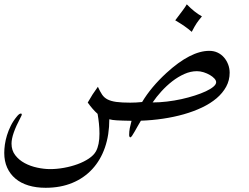

<svg xmlns="http://www.w3.org/2000/svg" viewBox="-20 -619 1173 903"><path d="M858.4 -598.6Q877 -579.6 894.8 -565.4Q912.6 -551.3 929.7 -542Q921.4 -532.2 915.8 -524.9Q910.2 -517.6 905 -510Q899.9 -502.4 894.5 -492.9Q889.2 -483.4 881.8 -469.2Q865.7 -483.4 847.4 -496.1Q829.1 -508.8 804.2 -523.4Q826.2 -552.7 839.1 -569.8Q852.1 -586.9 858.4 -598.6ZM648.4 -139.2Q669.4 -174.3 697.8 -208.3Q726.1 -242.2 762.7 -275.9Q876.5 -379.9 964.4 -379.9Q985.8 -379.9 1003.4 -371.6Q1021 -363.3 1033.4 -348.9Q1045.9 -334.5 1053 -315.9Q1060.1 -297.4 1060.1 -276.9Q1060.1 -241.2 1043.7 -211.2Q1027.3 -181.2 998.5 -156.7Q969.7 -132.3 930.2 -113.5Q890.6 -94.7 844.2 -81.5Q797.9 -68.4 746.6 -60.8Q695.3 -53.2 642.6 -51.3Q634.8 -38.6 627.2 -24.9Q619.6 -11.2 613 0.2Q606.4 11.7 601.3 19.3Q596.2 26.9 592.8 26.9Q590.8 26.9 589.1 23.9Q587.4 21 587.4 15.6Q587.4 -0.5 590.3 -15.9Q593.3 -31.2 598.6 -50.8Q574.2 -51.3 557.6 -51.8Q541 -52.2 529.3 -53Q517.6 -53.7 509.5 -54.9Q501.5 -56.2 494.1 -58.1Q494.1 15.1 473.6 74.5Q453.1 133.8 414.3 176Q375.5 218.3 320.1 241.2Q264.6 264.2 194.8 264.2Q149.9 264.2 113.8 253.2Q77.6 242.2 52.5 220.9Q27.3 199.7 13.7 169.4Q0 139.2 0 100.1Q0 82.5 2.9 61.3Q5.9 40 12.7 17.6Q19.5 -4.9 30.8 -27.6Q42 -50.3 59.1 -70.8Q70.3 -85 78.1 -85Q82.5 -85 82.5 -81.1Q82.5 -78.6 81.3 -75.7Q80.1 -72.8 78.6 -70.3Q55.2 -25.9 44.7 4.4Q34.2 34.7 34.2 56.6Q34.2 88.4 51.8 111.1Q69.3 133.8 96.2 148.2Q123 162.6 155 169.4Q187 176.3 215.8 176.3Q247.6 176.3 281.2 170.2Q314.9 164.1 345 153.1Q375 142.1 397.9 126.7Q420.9 111.3 431.2 92.8Q447.8 62.5 447.8 9.8Q447.8 -15.1 445.3 -38.3Q442.9 -61.5 439 -83.5Q415.5 -104.5 392.6 -136.7Q403.8 -156.7 415.3 -174.6Q426.8 -192.4 440.4 -210.9Q450.2 -189 460 -174.3Q469.7 -159.7 485.8 -151.4Q502 -143.1 527.3 -139.6Q552.7 -136.2 592.8 -136.2Q620.6 -136.2 648.4 -139.2ZM697.8 -137.2Q730.5 -137.2 765.4 -141.4Q800.3 -145.5 833.5 -152.8Q866.7 -160.2 896.2 -169.7Q925.8 -179.2 948.2 -189.7Q970.7 -200.2 983.6 -211.2Q996.6 -222.2 996.6 -232.4Q996.6 -240.7 988.3 -249.8Q980 -258.8 967 -266.4Q954.1 -273.9 938 -279.1Q921.9 -284.2 906.2 -284.2Q876.5 -284.2 846.9 -271Q817.4 -257.8 790 -236.6Q762.7 -215.3 739 -189.2Q715.3 -163.1 697.8 -137.2Z"/></svg>

Font: XB Niloofar
Style: Regular
Weight: 400
Designer: Behnam
Foundry: Irmug
Version: Version 7.201 2008